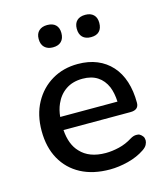

<svg xmlns="http://www.w3.org/2000/svg" viewBox="-108 -789 763 881"><g transform="rotate(-15 274.0 -348.5)"><path d="M306 9Q226 9 168.5 -21.5Q111 -52 79.5 -108.5Q48 -165 48 -243Q48 -319 79 -376Q110 -433 164 -465Q218 -497 287 -497Q338 -497 378 -480.5Q418 -464 446.5 -432.5Q475 -401 489.5 -356Q504 -311 504 -255Q504 -238 494 -229.5Q484 -221 464 -221H146Q151 -151 187 -114Q228 -69 307 -69Q337 -69 370.5 -77Q404 -85 434 -104Q449 -113 462 -113Q463 -113 470.5 -112.5Q478 -112 486.5 -104Q495 -96 496.5 -88.5Q498 -81 498 -78Q498 -69 492.5 -58Q487 -47 472 -37Q438 -14 393 -2.5Q348 9 306 9ZM405 -354Q390 -389 361.5 -407.5Q333 -426 291 -426Q244 -426 211.5 -404Q179 -382 162 -343Q150 -316 147 -283H419Q417 -324 405 -354ZM379 -600Q353 -600 339 -614Q325 -628 325 -654Q325 -679 339 -692.5Q353 -706 379 -706Q404 -706 418 -692.5Q432 -679 432 -654Q432 -628 418.5 -614Q405 -600 379 -600ZM198 -600Q173 -600 158.5 -614Q144 -628 144 -654Q144 -679 158.5 -692.5Q173 -706 198 -706Q224 -706 238 -692.5Q252 -679 252 -654Q252 -628 238 -614Q224 -600 198 -600Z"/></g></svg>

Font: Nunito SemiBold
Style: Regular
Weight: 600
Designer: Vernon Adams
Foundry: Vernon Adams
Version: Version 3.602